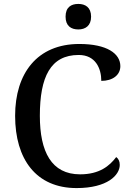

<svg xmlns="http://www.w3.org/2000/svg" viewBox="-20 -948 669 978"><path d="M379 -798C414 -798 444 -816 444 -863C444 -911 414 -928 379 -928C342 -928 314 -911 314 -863C314 -816 342 -798 379 -798ZM370 10C527 10 590 -56 590 -108C590 -127 583 -140 572 -148C538 -103 487 -60 388 -60C242 -60 183 -175 183 -358C183 -556 237 -668 381 -668C467 -668 496 -599 496 -536C554 -536 593 -566 593 -611C593 -675 525 -724 384 -724C169 -724 57 -574 57 -358C57 -137 164 10 370 10Z"/></svg>

Font: Noto Serif Georgian Medium
Style: Regular
Weight: 500
Designer: Monotype Design Team, Akaki Razmadze
Foundry: Google LLC
Version: Version 2.003